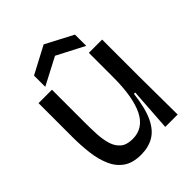

<svg xmlns="http://www.w3.org/2000/svg" viewBox="-204 -809 931 931"><g transform="rotate(-45 261.5 -343.5)"><path d="M215 13Q158 13 123.5 -11.5Q89 -36 71 -78Q53 -120 46.5 -172.5Q40 -225 40 -282V-516H132V-288Q132 -248 134 -209.5Q136 -171 145.5 -139.5Q155 -108 177 -89Q199 -70 240 -70Q314 -70 349.5 -141Q385 -212 385 -349V-516H476V-264L478 0H393L408 -221H399Q389 -134 365 -82.5Q341 -31 303.5 -9Q266 13 215 13ZM119 -549V-626L259 -700L400 -626V-549L259 -622Z"/></g></svg>

Font: Bricolage Grotesque 48pt
Style: Regular
Weight: 400
Designer: Mathieu Triay
Foundry: Atelier Triay
Version: Version 1.000; ttfautohint (v1.8.4.7-5d5b);gftools[0.9.32]